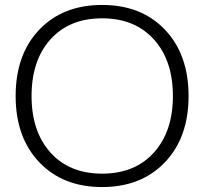

<svg xmlns="http://www.w3.org/2000/svg" viewBox="-20 -756 834 784"><path d="M397 7.8Q236.8 7.8 140.4 -93.5Q43.9 -194.8 43.9 -363.8Q43.9 -533.7 140.4 -634.8Q236.8 -735.8 397 -735.8Q557.6 -735.8 653.8 -634.5Q750 -533.2 750 -363.8Q750 -194.3 653.3 -93.3Q556.6 7.8 397 7.8ZM108.9 -363.8Q108.9 -218.8 186.3 -132.8Q263.7 -46.9 397 -46.9Q530.8 -46.9 608.4 -133.1Q686 -219.2 686 -363.8Q686 -509.3 608.2 -595.2Q530.3 -681.2 397 -681.2Q263.2 -681.2 186 -595.2Q108.9 -509.3 108.9 -363.8Z"/></svg>

Font: Lumene Sans Light
Style: Regular
Weight: 300
Designer: Deni Anggara
Version: Version 1.003;Glyphs 3.1.2 (3151)